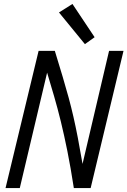

<svg xmlns="http://www.w3.org/2000/svg" viewBox="-20 -950 644 970"><path d="M8 0 175 -693H257Q280 -618 297 -561Q314 -504 327 -456Q340 -408 351 -360Q362 -312 373 -255Q384 -198 397 -122L531 -693H604L438 0H353Q337 -104 320.5 -186Q304 -268 287.5 -335.5Q271 -403 253.5 -463Q236 -523 218 -583L80 0ZM409 -727 278 -887 346 -930 458 -762Z"/></svg>

Font: Ubuntu Sans Mono
Style: Italic
Weight: 400
Italic angle: -13.5°
Monospace: yes
Designer: Dalton Maag Ltd
Foundry: Dalton Maag Ltd
Version: Version 1.006